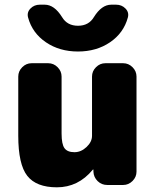

<svg xmlns="http://www.w3.org/2000/svg" viewBox="-20 -790 666 820"><path d="M506 -520Q529 -520 546 -503Q563 -486 563 -463V-57Q563 -34 546 -17Q529 0 506 0H438Q414 0 397 -16.5Q380 -33 379 -57V-65Q379 -66 378 -66Q376 -66 376 -65Q314 10 223 10Q135 10 96.5 -39Q58 -88 58 -210V-463Q58 -486 75 -503Q92 -520 115 -520H186Q209 -520 226 -503Q243 -486 243 -463V-220Q243 -174 255.5 -157Q268 -140 298 -140Q326 -140 349.5 -162Q373 -184 373 -210V-463Q373 -486 390 -503Q407 -520 430 -520ZM455 -770H476Q500 -770 516 -753.5Q532 -737 526 -715Q508 -649 450 -609.5Q392 -570 313 -570Q234 -570 176 -609.5Q118 -649 100 -715Q94 -737 110 -753.5Q126 -770 150 -770H171Q212 -770 245 -717Q267 -680 313 -680Q359 -680 381 -717Q414 -770 455 -770Z"/></svg>

Font: Rounded Mplus 1c Black
Style: Regular
Weight: 900
Version: Version 1.059.20150529